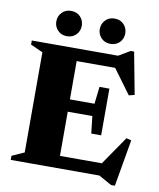

<svg xmlns="http://www.w3.org/2000/svg" viewBox="-97 -944 876 1061"><g transform="rotate(10 341.0 -414.0)"><path d="M29.5 0V-23L98.5 -54V-616L29.5 -647V-670H513.5L578 -708H597L641.5 -472.5L610 -464.5L509.5 -601H293.5V-386H431.5L442.5 -482.5H498V-220.5H442.5L431.5 -317H293.5V-69H528.5L638.5 -229L666.5 -222L621 40.5H599.5L527 0ZM216 -727Q184.5 -727 164.5 -747.8Q144.5 -768.5 144.5 -797.5Q144.5 -827.5 164.5 -848.2Q184.5 -869 216 -869Q248 -869 267.8 -848.2Q287.5 -827.5 287.5 -797.5Q287.5 -768.5 267.8 -747.8Q248 -727 216 -727ZM460 -727Q428.5 -727 408.5 -747.8Q388.5 -768.5 388.5 -797.5Q388.5 -827.5 408.5 -848.2Q428.5 -869 460 -869Q492 -869 511.8 -848.2Q531.5 -827.5 531.5 -797.5Q531.5 -768.5 511.8 -747.8Q492 -727 460 -727Z"/></g></svg>

Font: Newsreader Text ExtraBold
Style: Regular
Weight: 800
Designer: Hugues Gentile
Foundry: Production Type
Version: Version 1.001